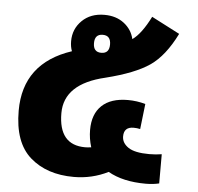

<svg xmlns="http://www.w3.org/2000/svg" viewBox="-50 -725 809 786"><g transform="rotate(5 354.5 -332.5)"><path d="M468 -176Q468 -149 494.5 -131Q521 -113 581 -113Q608 -113 632 -117V3Q607 9 577 9Q483 9 422 -26Q356 7 281 7Q170 7 101.5 -53Q33 -113 33 -244Q33 -440 229 -505Q222 -523 222 -546Q222 -596 257 -630.5Q292 -665 349 -665Q397 -665 429.5 -640Q462 -615 471 -576Q508 -602 544 -674L660 -614Q614 -521 554.5 -480Q495 -439 375 -409Q208 -370 208 -249Q208 -118 317 -118Q326 -118 342 -120Q331 -155 331 -191Q331 -256 368 -291Q405 -326 475 -326Q512 -326 547 -316L535 -212Q522 -215 508 -215Q468 -215 468 -176ZM382 -546Q382 -583 349 -583Q316 -583 316 -546Q316 -509 349 -509Q382 -509 382 -546Z"/></g></svg>

Font: FiraGO ExtraBold
Style: Regular
Weight: 800
Designer: bBox Type
Foundry: bBox Type GmbH
Version: Version 1.001;PS 001.001;hotconv 1.0.88;makeotf.lib2.5.64775